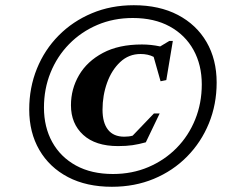

<svg xmlns="http://www.w3.org/2000/svg" viewBox="-20 -703 870 736"><path d="M493 -683Q590.5 -683 661.8 -645.8Q733 -608.5 771.8 -541.8Q810.5 -475 810.5 -386.5Q810.5 -303 780.8 -230.2Q751 -157.5 697 -102.8Q643 -48 569.8 -17.5Q496.5 13 409 13Q311.5 13 240.5 -24.2Q169.5 -61.5 130.8 -128.2Q92 -195 92 -283.5Q92 -367 121.5 -439.8Q151 -512.5 205 -567Q259 -621.5 332.2 -652.2Q405.5 -683 493 -683ZM413 -36Q486.5 -36 548.8 -62.5Q611 -89 657 -135.8Q703 -182.5 728.2 -245Q753.5 -307.5 753.5 -379.5Q753.5 -454 721.8 -511.5Q690 -569 630.8 -601.5Q571.5 -634 489 -634Q415.5 -634 353.2 -607.5Q291 -581 245 -534Q199 -487 173.8 -424.8Q148.5 -362.5 148.5 -290.5Q148.5 -216 180.2 -158.5Q212 -101 271.2 -68.5Q330.5 -36 413 -36ZM456.5 -179Q474.5 -179 488.5 -183L570 -268H592L539 -157.5Q512 -150 488.2 -146.5Q464.5 -143 432.5 -143Q346 -143 299 -186Q252 -229 252 -299.5Q252 -362 283 -415Q314 -468 374.5 -500.2Q435 -532.5 524 -532.5Q559 -532.5 594 -525L629 -546H642.5L617.5 -396L595.5 -391.5L569 -485Q547.5 -496 519 -496Q473.5 -496 440.8 -465.2Q408 -434.5 390.5 -385.8Q373 -337 373 -282.5Q373 -232.5 394 -205.8Q415 -179 456.5 -179Z"/></svg>

Font: Newsreader Text
Style: Bold Italic
Weight: 700
Italic angle: -17°
Designer: Hugues Gentile
Foundry: Production Type
Version: Version 1.001